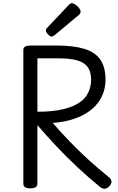

<svg xmlns="http://www.w3.org/2000/svg" viewBox="-20 -1164 736 1201"><path d="M170 14Q148 14 137 7Q126 0 126 -14V-852Q126 -866 137.5 -872.5Q149 -879 171 -879H335Q440 -879 507.5 -858.5Q575 -838 607.5 -791Q640 -744 640 -666Q640 -629 630 -595Q620 -561 600.5 -532Q581 -503 552.5 -479.5Q524 -456 487.5 -438.5Q451 -421 406.5 -410Q362 -399 310 -395Q361 -336 417.5 -277.5Q474 -219 535.5 -163Q597 -107 663 -54Q674 -46 677 -30.5Q680 -15 661 4Q648 16 634 16.5Q620 17 605 5Q533 -54 464 -118.5Q395 -183 332.5 -249.5Q270 -316 214 -381V-14Q214 0 203 7Q192 14 170 14ZM214 -465Q262 -465 302.5 -469Q343 -473 377.5 -481.5Q412 -490 439.5 -502Q467 -514 488 -530.5Q509 -547 522.5 -568Q536 -589 543 -613.5Q550 -638 550 -666Q550 -715 528.5 -744.5Q507 -774 462 -786.5Q417 -799 349 -799H214ZM304 -935Q294 -935 280.5 -949Q267 -963 267 -973Q267 -977 268 -980.5Q269 -984 275 -990L410 -1133Q415 -1138 419.5 -1141Q424 -1144 429 -1144Q439 -1144 452 -1135Q465 -1126 474.5 -1114Q484 -1102 484 -1092Q484 -1085 481.5 -1080Q479 -1075 469 -1067L323 -945Q317 -941 312.5 -938Q308 -935 304 -935Z"/></svg>

Font: Playwrite HR Lijeva
Style: Regular
Weight: 400
Designer: Veronika Burian, José Scaglione
Foundry: TypeTogether
Version: Version 1.002